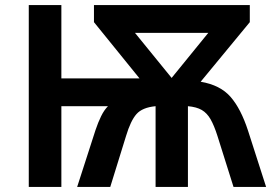

<svg xmlns="http://www.w3.org/2000/svg" viewBox="-20 -734 1079 754"><path d="M961 -714V-647L768 -413Q845 -400 885.5 -353.5Q926 -307 954 -221L1025 0H897L834 -200Q821 -241 807 -265.5Q793 -290 772.5 -302Q752 -314 718 -317V0H591V-317Q539 -312 516 -286Q493 -260 475 -200L413 0H283L355 -223Q365 -253 377 -277.5Q389 -302 404 -317H221V0H93V-714H221V-426H528L349 -647V-714ZM798 -605H510L654 -428Z"/></svg>

Font: Noto Sans SemiBold
Style: Regular
Weight: 600
Designer: Monotype Design Team
Foundry: Monotype Imaging Inc.
Version: Version 2.007